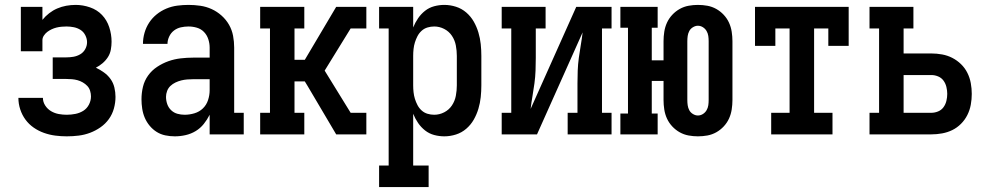

<svg xmlns="http://www.w3.org/2000/svg" viewBox="-20 -548 4040 783"><path d="M252 8Q229 8 205.5 5Q182 2 159.5 -6Q137 -14 117.5 -27.5Q98 -41 84 -60Q70 -79 62.5 -102Q55 -125 55 -149H155Q155 -132 164.5 -117.5Q174 -103 188.5 -94.5Q203 -86 219.5 -83Q236 -80 252 -80Q270 -80 287.5 -83.5Q305 -87 319.5 -96Q334 -105 342.5 -121Q351 -137 351 -155Q351 -166 347.5 -177.5Q344 -189 336 -197.5Q328 -206 317.5 -212Q307 -218 296 -221Q285 -224 273.5 -225Q262 -226 250 -226H195V-314H250Q265 -314 279.5 -316.5Q294 -319 307 -326.5Q320 -334 327.5 -347.5Q335 -361 335 -376Q335 -390 328 -404Q321 -418 308.5 -426Q296 -434 281 -437Q266 -440 251 -440Q241 -440 230.5 -439Q220 -438 210 -435.5Q200 -433 190.5 -428.5Q181 -424 173 -418Q165 -412 159 -403Q153 -394 153 -384V-339H65V-520H153V-467Q165 -482 180.5 -494Q196 -506 213.5 -513.5Q231 -521 250 -524.5Q269 -528 289 -528Q318 -528 347 -518Q376 -508 396 -487Q416 -466 425.5 -437Q435 -408 435 -378Q435 -362 432 -345.5Q429 -329 420 -315Q411 -301 398 -290Q385 -279 371 -272Q388 -264 404 -252.5Q420 -241 431 -225.5Q442 -210 446.5 -191Q451 -172 451 -153Q451 -129 444.5 -105.5Q438 -82 424 -62.5Q410 -43 390 -29Q370 -15 347.5 -6.5Q325 2 301 5Q277 8 252 8Z M693 8Q673 8 654 4Q635 0 619 -10Q603 -20 590.5 -35Q578 -50 570.5 -67.5Q563 -85 560 -104.5Q557 -124 557 -143Q557 -169 563 -194Q569 -219 584 -240Q599 -261 621 -275.5Q643 -290 667 -298.5Q691 -307 717 -310Q743 -313 768 -313H835V-354Q835 -371 829.5 -388Q824 -405 812 -417.5Q800 -430 783 -435Q766 -440 749 -440Q733 -440 717.5 -436.5Q702 -433 689.5 -423.5Q677 -414 670 -399Q663 -384 663 -369H563Q563 -392 569.5 -414.5Q576 -437 588.5 -456Q601 -475 619 -489.5Q637 -504 658.5 -513Q680 -522 703 -525Q726 -528 749 -528Q773 -528 797 -524.5Q821 -521 843 -511Q865 -501 883.5 -484.5Q902 -468 914 -447Q926 -426 930.5 -402Q935 -378 935 -354V-88H974V0H835V-80Q825 -60 811 -42.5Q797 -25 778 -13.5Q759 -2 737 3Q715 8 693 8ZM733 -80Q753 -80 773 -86Q793 -92 807.5 -106Q822 -120 828.5 -140Q835 -160 835 -180V-225H768Q756 -225 743.5 -224Q731 -223 719 -220Q707 -217 695.5 -211.5Q684 -206 675 -197.5Q666 -189 661.5 -177Q657 -165 657 -153Q657 -138 662 -123.5Q667 -109 678 -98.5Q689 -88 703.5 -84Q718 -80 733 -80Z M1041 0V-88H1081V-432H1041V-520H1221V-432H1181V-304H1223L1351 -520H1474V-432H1410L1304 -260L1410 -88H1474V0H1351L1234 -198L1223 -216H1181V-88H1221V0Z M1526 215V127H1565V-432H1526V-520H1665V-436Q1673 -456 1685 -473.5Q1697 -491 1713.5 -504Q1730 -517 1750.5 -522.5Q1771 -528 1792 -528Q1816 -528 1839.5 -520.5Q1863 -513 1881.5 -497Q1900 -481 1912 -460Q1924 -439 1931 -415.5Q1938 -392 1940.5 -368Q1943 -344 1943 -320V-200Q1943 -176 1940.5 -152Q1938 -128 1931 -104.5Q1924 -81 1912 -60Q1900 -39 1881.5 -23Q1863 -7 1839.5 0.5Q1816 8 1792 8Q1771 8 1750.5 2.5Q1730 -3 1713.5 -16Q1697 -29 1685 -46.5Q1673 -64 1665 -84V127H1728V215ZM1751 -80Q1772 -80 1791.5 -90Q1811 -100 1823 -118Q1835 -136 1839 -157.5Q1843 -179 1843 -200V-320Q1843 -341 1839 -362.5Q1835 -384 1823 -402Q1811 -420 1791.5 -430Q1772 -440 1751 -440Q1737 -440 1723.5 -436Q1710 -432 1699.5 -422.5Q1689 -413 1682.5 -400.5Q1676 -388 1672 -375Q1668 -362 1666.5 -348Q1665 -334 1665 -320V-200Q1665 -186 1666.5 -172Q1668 -158 1672 -145Q1676 -132 1682.5 -119.5Q1689 -107 1699.5 -97.5Q1710 -88 1723.5 -84Q1737 -80 1751 -80Z M2026 0V-88H2065V-432H2026V-520H2205V-432H2165V-312Q2165 -286 2164 -260Q2163 -234 2159.5 -208Q2156 -182 2151.5 -156Q2147 -130 2144 -104L2330 -520H2474V-432H2435V-88H2474V0H2295V-88H2335V-208Q2335 -234 2336 -260Q2337 -286 2340.5 -312Q2344 -338 2348.5 -364Q2353 -390 2356 -416L2170 0Z M2826 8Q2807 8 2788 4.5Q2769 1 2752 -8.5Q2735 -18 2721.5 -32.5Q2708 -47 2700 -64.5Q2692 -82 2689 -101.5Q2686 -121 2686 -140V-218H2638V-85H2662V0H2510V-85H2541V-435H2510V-520H2662V-435H2638V-302H2686V-380Q2686 -399 2689 -418.5Q2692 -438 2700 -455.5Q2708 -473 2721.5 -487.5Q2735 -502 2752 -511.5Q2769 -521 2788 -524.5Q2807 -528 2826 -528Q2846 -528 2865 -524.5Q2884 -521 2901 -511.5Q2918 -502 2931.5 -487.5Q2945 -473 2953 -455.5Q2961 -438 2964 -418.5Q2967 -399 2967 -380V-140Q2967 -121 2964 -101.5Q2961 -82 2953 -64.5Q2945 -47 2931.5 -32.5Q2918 -18 2901 -8.5Q2884 1 2865 4.5Q2846 8 2826 8ZM2826 -77Q2837 -77 2846.5 -83Q2856 -89 2861.5 -98.5Q2867 -108 2868.5 -118.5Q2870 -129 2870 -140V-380Q2870 -391 2868.5 -401.5Q2867 -412 2861.5 -421.5Q2856 -431 2846.5 -437Q2837 -443 2826 -443Q2816 -443 2806 -437Q2796 -431 2791 -421.5Q2786 -412 2784.5 -401.5Q2783 -391 2783 -380V-140Q2783 -129 2784.5 -118.5Q2786 -108 2791 -98.5Q2796 -89 2806 -83Q2816 -77 2826 -77Z M3125 0V-88H3200V-432H3142V-361H3059V-520H3441V-361H3358V-432H3300V-88H3375V0Z M3526 0V-88H3565V-432H3526V-520H3705V-432H3665V-330H3778Q3800 -330 3822 -326Q3844 -322 3863.5 -312Q3883 -302 3899 -286.5Q3915 -271 3925 -251Q3935 -231 3939 -209Q3943 -187 3943 -165Q3943 -143 3939 -121Q3935 -99 3925 -79Q3915 -59 3899 -43Q3883 -27 3863.5 -17.5Q3844 -8 3822 -4Q3800 0 3778 0ZM3778 -88Q3792 -88 3805.5 -93.5Q3819 -99 3827.5 -110.5Q3836 -122 3839.5 -136.5Q3843 -151 3843 -165Q3843 -179 3839.5 -193.5Q3836 -208 3827.5 -219.5Q3819 -231 3805.5 -236.5Q3792 -242 3778 -242H3665V-88Z"/></svg>

Font: Iosevka Curly Slab Semibold
Style: Regular
Weight: 600
Monospace: yes
Designer: Belleve Invis
Foundry: Belleve Invis
Version: Version 22.1.2; ttfautohint (v1.8.4)